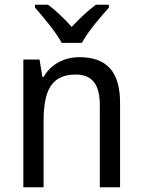

<svg xmlns="http://www.w3.org/2000/svg" viewBox="-20 -786 599 806"><path d="M239 -606H324C347 -651 402 -715 437 -754V-766H382C347 -739 316 -711 281 -673C249 -709 213 -743 182 -766H127V-754C163 -713 215 -651 239 -606ZM313 -546C252 -546 194 -518 163 -463H158L146 -536H78V0H163V-278C163 -408 197 -473 298 -473C368 -473 399 -430 399 -345V0H484V-355C484 -487 426 -546 313 -546Z"/></svg>

Font: Noto Sans Lao SemiCondensed
Style: Regular
Weight: 400
Width: 4
Designer: Monotype Design Team
Foundry: Monotype Imaging Inc.
Version: Version 2.003